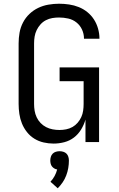

<svg xmlns="http://www.w3.org/2000/svg" viewBox="-20 -763 640 1031"><path d="M268 8Q241 8 214.5 2Q188 -4 165 -18Q142 -32 125 -53.5Q108 -75 98 -99.5Q88 -124 84 -151Q80 -178 80 -205V-530Q80 -559 85 -587.5Q90 -616 103.5 -642Q117 -668 138 -688Q159 -708 185 -720.5Q211 -733 240 -738Q269 -743 297 -743Q324 -743 351 -739Q378 -735 403 -725Q428 -715 449 -698Q470 -681 484.5 -658.5Q499 -636 506.5 -609.5Q514 -583 514 -557V-555H431V-556Q431 -581 420.5 -604Q410 -627 390.5 -642.5Q371 -658 346.5 -663.5Q322 -669 297 -669Q279 -669 261 -666Q243 -663 226.5 -654.5Q210 -646 197.5 -632Q185 -618 177 -601.5Q169 -585 166 -567Q163 -549 163 -530V-205Q163 -186 166 -168Q169 -150 177 -133Q185 -116 198 -102.5Q211 -89 227.5 -80.5Q244 -72 262.5 -68.5Q281 -65 299 -65Q317 -65 335 -68.5Q353 -72 369 -81Q385 -90 397 -104Q409 -118 416.5 -134.5Q424 -151 426.5 -169Q429 -187 429 -205V-327H300V-401H512V0H439V-121Q431 -93 415.5 -67.5Q400 -42 377 -24.5Q354 -7 325.5 0.5Q297 8 268 8ZM290 248 251 213Q264 199 273 182.5Q282 166 287 147Q279 146 271.5 141.5Q264 137 259 130.5Q254 124 252 115.5Q250 107 250 99Q250 89 253 79Q256 69 263 62Q270 55 280 52Q290 49 300 49Q310 49 320 52Q330 55 337 62Q344 69 347 79Q350 89 350 99Q350 119 346.5 139.5Q343 160 335.5 179.5Q328 199 316.5 216Q305 233 290 248Z"/></svg>

Font: Iosevka Fixed Extended
Style: Regular
Weight: 400
Width: 7
Monospace: yes
Designer: Belleve Invis
Foundry: Belleve Invis
Version: Version 24.1.1; ttfautohint (v1.8.4)